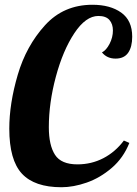

<svg xmlns="http://www.w3.org/2000/svg" viewBox="-20 -770 575 806"><path d="M72 -41C107.3 -3 162.7 16 238 16C271.3 16 306.7 9.5 344 -3.5C381.3 -16.5 416.3 -37 449 -65C481.7 -93 506.3 -128 523 -170L500 -180C476 -148 447.3 -123.3 414 -106C380.7 -88.7 344.3 -80 305 -80C259.7 -80 228.3 -93.3 211 -120C193.7 -146.7 185 -185.3 185 -236C185 -304 194.8 -374.7 214.5 -448C234.2 -521.3 260 -582.2 292 -630.5C324 -678.8 357.7 -703 393 -703C414.3 -703 429.8 -697.3 439.5 -686C449.2 -674.7 454 -660 454 -642C454 -622.7 449.3 -604 440 -586C430.7 -568 420 -556 408 -550C422 -532.7 441 -524 465 -524C489 -524 506.7 -532.2 518 -548.5C529.3 -564.8 535 -587.3 535 -616C535 -661.3 519.7 -695 489 -717C458.3 -739 418 -750 368 -750C287.3 -750 220.8 -721.2 168.5 -663.5C116.2 -605.8 78.2 -536.7 54.5 -456C30.8 -375.3 19 -300 19 -230C19 -142 36.7 -79 72 -41Z"/></svg>

Font: DonutKreme
Style: Regular
Weight: 400
Designer: Impallari Type
Foundry: Impallari Type
Version: Version 2.100